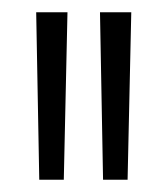

<svg xmlns="http://www.w3.org/2000/svg" viewBox="-20 -720 273 313"><path d="M44 -427 39 -700H90L84 -427ZM148 -427 143 -700H194L188 -427Z"/></svg>

Font: Georama Extra Condensed Light
Style: Regular
Weight: 300
Width: 2
Designer: Jean-Baptiste Levee
Foundry: Production Type
Version: Version 1.000